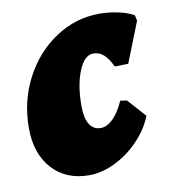

<svg xmlns="http://www.w3.org/2000/svg" viewBox="-63 -538 533 604"><g transform="rotate(-10 203.5 -235.5)"><path d="M188 -206Q188 -168 200.5 -148Q213 -128 236 -128Q256 -128 275.5 -147Q295 -166 311 -202L332 -199L384 -141Q368 -100 334 -64.5Q300 -29 257.5 -8.5Q215 12 175 12Q101 12 57 -36.5Q13 -85 13 -167Q13 -253 51 -325.5Q89 -398 153.5 -440.5Q218 -483 294 -483Q324 -483 353.5 -476.5Q383 -470 403 -459L407 -441L356 -312L313 -311Q300 -338 286 -350.5Q272 -363 253 -363Q225 -363 206.5 -318.5Q188 -274 188 -206Z"/></g></svg>

Font: Alegreya Black
Style: Italic
Weight: 900
Italic angle: -7°
Designer: Juan Pablo del Peral
Foundry: Huerta Tipografica
Version: Version 2.007; ttfautohint (v1.6)